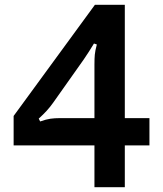

<svg xmlns="http://www.w3.org/2000/svg" viewBox="-20 -783 680 803"><path d="M502 0H375V-175H37V-298L377 -763H502V-289H605V-175H502ZM148 -275Q173 -284 191 -286.5Q209 -289 231 -289H375V-513Q375 -538 376.5 -554.5Q378 -571 385 -597L373 -601Q352 -566 330 -534L202 -353Q179 -320 142 -287Z"/></svg>

Font: Open Sauce Sans SemiBold
Style: Regular
Weight: 600
Designer: Alfredo Marco Pradil
Foundry: Creative Sauce Fz LLC
Version: Version 1.477